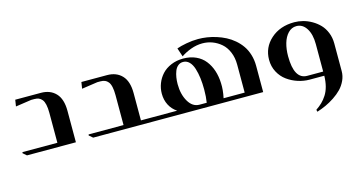

<svg xmlns="http://www.w3.org/2000/svg" viewBox="-82 -902 2872 1525"><g transform="rotate(-15 1353.5 -139.5)"><path d="M454.1 -258.8V0H51.8L22 -25.9L23.9 -34.2H311V-279.8Q311 -320.3 304.9 -347.9Q298.8 -375.5 286.9 -390.1Q274.9 -404.8 259.8 -410.9Q244.6 -417 223.1 -417H198.2L67.9 -397.9L76.2 -451.2H287.1Q363.8 -451.2 408.9 -403.3Q454.1 -355.5 454.1 -258.8Z M1085.9 0H596.2L565.9 -25.9L567.9 -34.2H855V-279.8Q855 -320.3 848.9 -347.9Q842.8 -375.5 830.8 -390.1Q818.8 -404.8 803.7 -410.9Q788.6 -417 767.1 -417H742.2L611.8 -397.9L620.1 -451.2H831.1Q907.7 -451.2 952.9 -403.3Q998 -355.5 998 -258.8V-34.2H1085.9Q1090.3 -34.2 1093.3 -31.2Q1096.2 -28.3 1096.2 -23.9V-9.8Q1096.2 0 1085.9 0Z M1425.8 -511.2Q1456.1 -522.5 1505.9 -531.7Q1555.7 -541 1603 -541Q1638.7 -541 1675.8 -535.4Q1712.9 -529.8 1751.5 -517.6Q1790 -505.4 1825.2 -487.3Q1860.4 -469.2 1891.4 -442.6Q1922.4 -416 1945.1 -383.5Q1967.8 -351.1 1981 -307.9Q1994.1 -264.6 1994.1 -215.8V0H1085.9Q1076.2 0 1076.2 -9.8V-23.9Q1076.2 -34.2 1085.9 -34.2H1295.9Q1255.9 -60.5 1234.4 -102.3Q1212.9 -144 1212.9 -195.8Q1212.9 -239.3 1228.5 -279.3Q1244.1 -319.3 1273.2 -351.3Q1302.2 -383.3 1347.9 -402.6Q1393.6 -421.9 1448.7 -421.9Q1506.3 -421.9 1552 -401.1Q1597.7 -380.4 1626.7 -343.5Q1655.8 -306.6 1671.4 -259Q1687 -211.4 1689 -155.8Q1691.9 -99.6 1677.7 -34.2H1851.1V-264.2Q1851.1 -321.8 1831.8 -367.7Q1812.5 -413.6 1780 -441.7Q1747.6 -469.7 1708.5 -484.4Q1669.4 -499 1627 -499Q1579.1 -499 1532 -481.7Q1484.9 -464.4 1449.7 -439.9ZM1440.9 -396Q1416.5 -396 1398.7 -381.1Q1380.9 -366.2 1371.6 -341.8Q1362.3 -317.4 1358.2 -291.3Q1354 -265.1 1354 -236.8Q1354 -152.3 1388.7 -93.3Q1423.3 -34.2 1480 -34.2H1539.1Q1546.9 -81.1 1546.9 -141.1Q1546.9 -191.9 1541.5 -235.1Q1536.1 -278.3 1524.4 -315.7Q1512.7 -353 1491.5 -374.5Q1470.2 -396 1440.9 -396Z M2376.5 0Q2327.6 0 2280.3 -15.6Q2232.9 -31.2 2193.6 -59.8Q2154.3 -88.4 2129.9 -134Q2105.5 -179.7 2105.5 -234.9Q2105.5 -336.4 2181.4 -404.3Q2257.3 -472.2 2375.5 -472.2Q2410.2 -472.2 2446.3 -462.9Q2482.4 -453.6 2517.3 -433.6Q2552.2 -413.6 2579.3 -385.5Q2606.4 -357.4 2623 -316.4Q2639.6 -275.4 2639.6 -227.1V0Q2639.6 40 2622.6 76.9Q2605.5 113.8 2578.6 141.6Q2551.8 169.4 2515.1 193.6Q2478.5 217.8 2443.1 233.9Q2407.7 250 2369.6 262.2L2365.7 245.1Q2394.5 225.6 2416 204.8Q2437.5 184.1 2456.3 155Q2475.1 126 2485.4 86.9Q2495.6 47.9 2496.6 0ZM2365.7 -34.2H2496.6V-259.8Q2496.6 -340.8 2465.6 -389.4Q2434.6 -438 2383.8 -438Q2343.8 -438 2314.9 -407.5Q2286.1 -377 2272.5 -329.3Q2258.8 -281.7 2258.8 -224.1Q2258.8 -34.2 2365.7 -34.2Z"/></g></svg>

Font: Laureen pro
Style: Bold
Weight: 700
Designer: Ahmed zaza
Foundry: zazatype
Version: Version 1.000